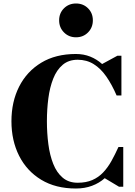

<svg xmlns="http://www.w3.org/2000/svg" viewBox="-20 -1069 774 1099"><path d="M414.5 10Q298.5 10 216 -40Q133.5 -90 89.5 -177Q45.5 -264 45.5 -375Q45.5 -486.5 89.5 -573.2Q133.5 -660 216 -710Q298.5 -760 414.5 -760Q459 -760 496.5 -745Q534 -730 564.5 -702.5L652 -750H675V-522.5H647.5Q620.5 -585 588.5 -631Q556.5 -677 516.2 -702Q476 -727 424.5 -727Q373 -727 338.8 -698Q304.5 -669 284.8 -619.2Q265 -569.5 256.8 -506.5Q248.5 -443.5 248.5 -375Q248.5 -307 256.8 -243.8Q265 -180.5 284.8 -130.8Q304.5 -81 338.8 -52Q373 -23 424.5 -23Q473 -23 508.5 -38.5Q544 -54 570.5 -82Q597 -110 617.8 -147.2Q638.5 -184.5 658 -227.5H685.5V0H661.5L579.5 -49Q548 -21 506.5 -5.5Q465 10 414.5 10ZM415 -855.5Q374 -855.5 346.2 -883.5Q318.5 -911.5 318.5 -952.5Q318.5 -994 346.2 -1021.5Q374 -1049 415 -1049Q456.5 -1049 484 -1021.5Q511.5 -994 511.5 -952.5Q511.5 -911.5 484 -883.5Q456.5 -855.5 415 -855.5Z"/></svg>

Font: Bodoni Moda 9pt ExtraBold
Style: Regular
Weight: 800
Designer: Owen Earl
Foundry: indestructible type
Version: Version 2.005